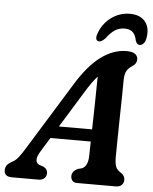

<svg xmlns="http://www.w3.org/2000/svg" viewBox="-88 -956 802 1005"><g transform="rotate(5 313.0 -453.0)"><path d="M150 -148.5Q132 -118.5 133 -101.5Q134 -84.5 149.5 -77.5L172 -70Q184.5 -63.5 189.2 -55.2Q194 -47 194 -38.5Q194 -20.5 182.5 -10.2Q171 0 151.5 0H12Q-28 0 -28 -34Q-28 -48.5 -20.2 -59.8Q-12.5 -71 10.5 -83.5Q25.5 -90.5 41.2 -111.2Q57 -132 73 -158.5L291 -511.5Q353 -613.5 418.5 -662Q484 -710.5 553 -710.5Q585.5 -710.5 599 -699.5Q612.5 -688.5 612.5 -672Q612.5 -649 590 -635Q572 -624 561.8 -607.8Q551.5 -591.5 551 -559.5Q551 -517 549.8 -459.2Q548.5 -401.5 547.5 -341Q546.5 -280.5 545.8 -228.8Q545 -177 545 -146.5Q546 -116.5 552.2 -101.2Q558.5 -86 582 -71Q600 -58.5 600 -37.5Q600 -21 589 -10.5Q578 0 558 0H356Q337.5 0 329.8 -9.8Q322 -19.5 322 -33.5Q322 -59.5 353.5 -74L373.5 -79Q405 -92 406 -148Q406.5 -180.5 407.5 -222.5H195.5ZM349 -472.5 234.5 -286.5H409Q410.5 -353 412 -427Q413.5 -501 414 -564.5Q400.5 -549 384.2 -526.8Q368 -504.5 349 -472.5ZM532.5 -827Q505 -827 482.5 -812.8Q460 -798.5 438 -768.5Q419.5 -748.5 406 -748.5Q394 -748.5 390.2 -758.5Q386.5 -768.5 392 -785Q410.5 -840.5 455 -873.5Q499.5 -906.5 554 -906.5Q608.5 -906.5 635 -873.2Q661.5 -840 650.5 -784.5Q647.5 -768.5 638.5 -758.5Q629.5 -748.5 617.5 -748.5Q604 -748.5 596.5 -768.5Q591 -798.5 576 -812.8Q561 -827 532.5 -827Z"/></g></svg>

Font: Fraunces 72pt S100 SemiBold
Style: Italic
Weight: 600
Italic angle: -16°
Version: Version 1.000; ttfautohint (v1.8.3)